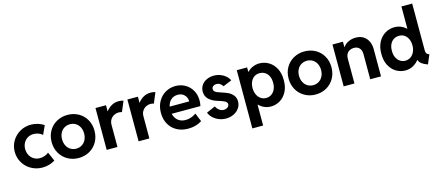

<svg xmlns="http://www.w3.org/2000/svg" viewBox="-60 -1433 5319 2319"><g transform="rotate(-15 2600.0 -273.5)"><path d="M27.8 -264.2Q27.8 -338.9 64.7 -399.9Q101.6 -460.9 163.8 -496.1Q226.1 -531.2 299.3 -531.2Q343.8 -531.2 386.2 -518.3Q428.7 -505.4 461.9 -482.4L412.1 -373Q391.1 -392.1 362.3 -402.8Q333.5 -413.6 302.7 -413.6Q260.3 -413.6 227.5 -393.8Q194.8 -374 176.5 -339.8Q158.2 -305.7 158.2 -263.7Q158.2 -221.2 176.8 -186.5Q195.3 -151.9 228.5 -131.8Q261.7 -111.8 302.7 -111.8Q335.4 -111.8 366.2 -123.3Q397 -134.8 414.1 -150.9L462.9 -39.1Q432.6 -19 391.1 -6.6Q349.6 5.9 304.2 5.9Q228.5 5.9 165 -29.8Q101.6 -65.4 64.7 -127.2Q27.8 -189 27.8 -264.2Z M488.8 -262.7Q488.8 -340.3 524.2 -401.4Q559.6 -462.4 620.8 -496.6Q682.1 -530.8 756.8 -530.8Q832 -530.8 893.3 -496.8Q954.6 -462.9 989.7 -401.6Q1024.9 -340.3 1024.9 -262.7Q1024.9 -184.6 989.7 -122.8Q954.6 -61 893.3 -26.6Q832 7.8 756.8 7.8Q682.1 7.8 620.8 -26.9Q559.6 -61.5 524.2 -123Q488.8 -184.6 488.8 -262.7ZM895 -262.7Q895 -306.6 877.4 -341.1Q859.9 -375.5 828.6 -394.8Q797.4 -414.1 757.3 -414.1Q718.3 -414.1 686.5 -395Q654.8 -376 637 -341.6Q619.1 -307.1 619.1 -262.7Q619.1 -217.8 637 -182.6Q654.8 -147.5 686.3 -128.2Q717.8 -108.9 756.8 -108.9Q795.9 -108.9 827.6 -128.2Q859.4 -147.5 877.2 -182.6Q895 -217.8 895 -262.7Z M1106.9 -522.9H1238.3V-447.8H1240.7Q1267.1 -483.9 1307.1 -507.3Q1347.2 -530.8 1398.9 -530.8Q1417 -530.8 1433.1 -527.8Q1449.2 -524.9 1457 -521.5L1402.8 -392.1Q1397.5 -395 1385.5 -397.2Q1373.5 -399.4 1359.9 -399.4Q1332.5 -399.4 1305.2 -385.5Q1277.8 -371.6 1259.8 -343.8Q1241.7 -315.9 1241.7 -277.3V0H1106.9Z M1505.9 -522.9H1637.2V-447.8H1639.6Q1666 -483.9 1706.1 -507.3Q1746.1 -530.8 1797.9 -530.8Q1815.9 -530.8 1832 -527.8Q1848.1 -524.9 1856 -521.5L1801.8 -392.1Q1796.4 -395 1784.4 -397.2Q1772.5 -399.4 1758.8 -399.4Q1731.4 -399.4 1704.1 -385.5Q1676.8 -371.6 1658.7 -343.8Q1640.6 -315.9 1640.6 -277.3V0H1505.9Z M1855 -260.7Q1855 -340.8 1888.9 -402.1Q1922.9 -463.4 1980.5 -496.8Q2038.1 -530.3 2106.9 -530.3Q2171.9 -530.3 2226.3 -500Q2280.8 -469.7 2313 -414.3Q2345.2 -358.9 2345.2 -287.1Q2345.2 -270.5 2343.5 -255.1Q2341.8 -239.7 2337.4 -217.8H1978Q1989.7 -164.1 2027.8 -132.8Q2065.9 -101.6 2122.6 -101.6Q2159.7 -101.6 2194.8 -114.3Q2230 -127 2254.4 -146.5L2298.3 -40Q2266.6 -18.1 2221.7 -5.1Q2176.8 7.8 2126.5 7.8Q2044.9 7.8 1983.4 -26.4Q1921.9 -60.5 1888.4 -121.6Q1855 -182.6 1855 -260.7ZM2221.2 -307.6Q2221.2 -340.8 2206.5 -366.5Q2191.9 -392.1 2166 -406.5Q2140.1 -420.9 2106.9 -420.9Q2056.2 -420.9 2021.7 -390.4Q1987.3 -359.9 1977.1 -307.6Z M2393.6 -120.1 2503.9 -168.9Q2516.6 -140.6 2542.7 -120.6Q2568.8 -100.6 2599.6 -100.6Q2618.7 -100.6 2634.3 -107.9Q2649.9 -115.2 2658.9 -127.2Q2668 -139.2 2668 -152.3Q2668 -178.2 2639.2 -193.4Q2610.4 -208.5 2564.9 -221.7L2551.8 -225.6Q2489.7 -244.6 2449.5 -281.5Q2409.2 -318.4 2409.2 -378.9Q2409.2 -423.3 2432.6 -458Q2456.1 -492.7 2496.8 -512Q2537.6 -531.2 2587.9 -531.2Q2631.3 -531.2 2669.2 -516.8Q2707 -502.4 2735.1 -477.8Q2763.2 -453.1 2777.3 -421.9L2669.9 -377Q2658.2 -396 2639.2 -410.4Q2620.1 -424.8 2592.8 -424.8Q2566.9 -424.8 2550 -411.6Q2533.2 -398.4 2533.2 -377Q2533.2 -358.9 2545.4 -347.2Q2557.6 -335.4 2576.7 -327.9Q2595.7 -320.3 2637.7 -306.6Q2678.2 -293.9 2710 -278.1Q2741.7 -262.2 2766.4 -231.7Q2791 -201.2 2791 -155.3Q2791 -108.4 2765.1 -71.3Q2739.3 -34.2 2695.3 -13.2Q2651.4 7.8 2599.6 7.8Q2552.7 7.8 2510.7 -9Q2468.8 -25.9 2438 -55.2Q2407.2 -84.5 2393.6 -120.1Z M2873.5 -522.9H3002.9V-466.8H3004.9Q3034.7 -498 3073.7 -514.9Q3112.8 -531.7 3157.7 -531.7Q3219.7 -531.7 3273.4 -499.8Q3327.1 -467.8 3359.6 -406.5Q3392.1 -345.2 3391.1 -260.7Q3392.1 -176.3 3359.6 -115.5Q3327.1 -54.7 3274.2 -23.4Q3221.2 7.8 3161.1 7.8Q3118.2 7.8 3079.8 -8.5Q3041.5 -24.9 3011.2 -55.2H3008.3V205.1H2873.5ZM3258.8 -263.2Q3259.3 -309.1 3242.9 -344.2Q3226.6 -379.4 3196.8 -398.2Q3167 -417 3128.9 -417Q3092.8 -417.5 3064 -398.9Q3035.2 -380.4 3018.6 -345.5Q3002 -310.5 3001.5 -263.2Q3002 -217.3 3018.6 -181.9Q3035.2 -146.5 3064.5 -126.5Q3093.8 -106.4 3130.9 -106.4Q3168.5 -106.4 3197.8 -126.5Q3227.1 -146.5 3243.2 -181.9Q3259.3 -217.3 3258.8 -263.2Z M3451.7 -262.7Q3451.7 -340.3 3487.1 -401.4Q3522.5 -462.4 3583.7 -496.6Q3645 -530.8 3719.7 -530.8Q3794.9 -530.8 3856.2 -496.8Q3917.5 -462.9 3952.6 -401.6Q3987.8 -340.3 3987.8 -262.7Q3987.8 -184.6 3952.6 -122.8Q3917.5 -61 3856.2 -26.6Q3794.9 7.8 3719.7 7.8Q3645 7.8 3583.7 -26.9Q3522.5 -61.5 3487.1 -123Q3451.7 -184.6 3451.7 -262.7ZM3857.9 -262.7Q3857.9 -306.6 3840.3 -341.1Q3822.8 -375.5 3791.5 -394.8Q3760.3 -414.1 3720.2 -414.1Q3681.2 -414.1 3649.4 -395Q3617.7 -376 3599.9 -341.6Q3582 -307.1 3582 -262.7Q3582 -217.8 3599.9 -182.6Q3617.7 -147.5 3649.2 -128.2Q3680.7 -108.9 3719.7 -108.9Q3758.8 -108.9 3790.5 -128.2Q3822.3 -147.5 3840.1 -182.6Q3857.9 -217.8 3857.9 -262.7Z M4070.3 -523.4H4201.2V-456.1H4204.1Q4229 -492.2 4271 -511.7Q4313 -531.2 4363.3 -531.2Q4418 -531.2 4457.3 -506.1Q4496.6 -481 4516.8 -437.7Q4537.1 -394.5 4537.1 -340.8V0H4402.3V-311.5Q4402.3 -362.8 4377.2 -389.9Q4352.1 -417 4307.6 -417Q4278.3 -417 4255.1 -404.5Q4231.9 -392.1 4218.5 -368.2Q4205.1 -344.2 4205.1 -310.5V0H4070.3Z M5014.2 -76.2H5009.8Q4978.5 -36.6 4935.1 -14.4Q4891.6 7.8 4841.3 7.8Q4781.2 7.8 4728.3 -23.4Q4675.3 -54.7 4642.8 -115.5Q4610.4 -176.3 4611.3 -260.7Q4610.4 -345.2 4642.8 -406.5Q4675.3 -467.8 4729 -499.8Q4782.7 -531.7 4844.7 -531.7Q4886.7 -531.7 4923.6 -517.1Q4960.4 -502.4 4989.7 -474.6H4993.7V-752H5128.4V-171.4Q5128.4 -151.4 5132.3 -139.4Q5136.2 -127.4 5145 -120.1Q5153.8 -112.8 5170.4 -106.4L5122.1 7.8Q5074.7 -8.8 5048.3 -29.3Q5022 -49.8 5014.2 -76.2ZM5001 -263.2Q5000.5 -310.5 4983.9 -345.5Q4967.3 -380.4 4938.5 -398.9Q4909.7 -417.5 4873.5 -417Q4835.4 -417 4805.7 -398.2Q4775.9 -379.4 4759.5 -344.2Q4743.2 -309.1 4743.7 -263.2Q4743.2 -217.3 4759.3 -181.9Q4775.4 -146.5 4804.7 -126.5Q4834 -106.4 4871.6 -106.4Q4908.7 -106.4 4938 -126.5Q4967.3 -146.5 4983.9 -181.9Q5000.5 -217.3 5001 -263.2Z"/></g></svg>

Font: Reddit Sans
Style: Bold
Weight: 700
Designer: Stephen Hutchings
Foundry: Reddit
Version: Version 1.013